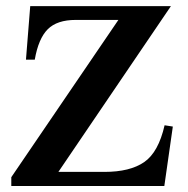

<svg xmlns="http://www.w3.org/2000/svg" viewBox="-20 -619 626 639"><path d="M555.2 -197.8 526.9 0H17.6V-29.3L374 -552.7H231.9Q169.9 -552.7 138.9 -521.7Q107.9 -490.7 95.7 -420.4H66.4L80.6 -598.6H548.8L174.3 -46.9H327.6Q412.6 -46.9 460 -79.6Q507.3 -112.3 527.8 -202.1Z"/></svg>

Font: Scheherazade New SemiBold
Style: Regular
Weight: 600
Designer: SIL International
Foundry: SIL International
Version: Version 4.000